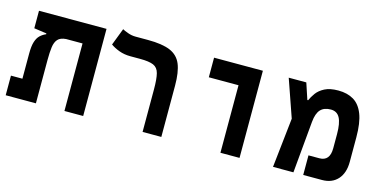

<svg xmlns="http://www.w3.org/2000/svg" viewBox="-64 -929 2472 1247"><g transform="rotate(15 1172.0 -306.0)"><path d="M533.7 0H407.7V-454.1H296.9Q259.3 -451.2 242.2 -432.1Q225.1 -413.1 220.5 -377.9Q215.8 -342.8 215.8 -291.5V0H12.7V-131.8H89.8V-300.8Q89.8 -351.6 99.1 -380.6Q108.4 -409.7 125.2 -425.5Q142.1 -441.4 164.1 -450.7V-456.1L79.6 -468.3V-585.9H533.7Z M1059.1 -345.2V0H933.1V-285.2Q933.1 -356 923.8 -392.3Q914.6 -428.7 885 -441.4Q855.5 -454.1 794.4 -454.1H729.5Q688 -454.1 653.6 -466.8Q619.1 -479.5 594.7 -497.1L638.7 -611.8Q649.9 -605 676 -595.5Q702.1 -585.9 729 -585.9H812.5Q908.2 -585.9 961.9 -563.5Q1015.6 -541 1037.4 -488.5Q1059.1 -436 1059.1 -345.2Z M1456.5 0V-454.1H1256.8V-585.9H1585V0Z M1810.1 0 1846.7 -333.5 1758.8 -585.9H1877L1913.1 -477.1H1918.5Q1928.7 -501 1947.5 -526.9Q1966.3 -552.7 2001 -570.8Q2035.6 -588.9 2092.8 -588.9Q2153.3 -588.9 2195.8 -563.5Q2238.3 -538.1 2260.7 -480.5Q2283.2 -422.9 2283.2 -325.7V-160.6Q2283.2 -85.4 2244.9 -42.7Q2206.5 0 2139.2 0H2013.2V-131.8H2086.4Q2156.7 -131.8 2156.7 -217.8V-313.5Q2156.7 -386.2 2137.9 -421.6Q2119.1 -457 2077.1 -457Q2032.2 -457 2008.3 -431.4Q1984.4 -405.8 1979 -347.7L1947.3 0Z"/></g></svg>

Font: Cascadia Code NF
Style: Bold
Weight: 700
Monospace: yes
Designer: Aaron Bell
Foundry: Saja Typeworks
Version: Version 2404.023; ttfautohint (v1.8.4)